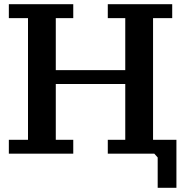

<svg xmlns="http://www.w3.org/2000/svg" viewBox="-20 -725 865 912"><path d="M492 5V-61H575V-326H245V-61H328V5H22V-61H113V-639H22V-705H328V-639H245V-392H575V-639H492V-705H798V-639H707V-61H818V167H729V23L713 5Z"/></svg>

Font: PT Serif Caption
Style: Semibold
Weight: 600
Designer: A.Korolkova, O.Umpeleva, V.Yefimov
Foundry: ParaType Ltd
Version: Version 1.00;May 2, 2020;FontCreator 12.0.0.2544 64-bit